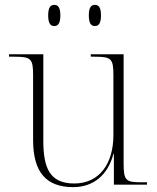

<svg xmlns="http://www.w3.org/2000/svg" viewBox="-20 -759 645 789"><path d="M370 -652C385 -652 395 -662 395 -696C395 -729 385 -739 370 -739C355 -739 345 -729 345 -696C345 -662 355 -652 370 -652ZM203 -652C218 -652 228 -662 228 -696C228 -729 218 -739 203 -739C188 -739 178 -729 178 -696C178 -662 188 -652 203 -652ZM281 10C363 10 423 -39 446 -126H448V0H584V-10H558C497 -10 488 -18 488 -87V-536H353V-526H368C438 -526 446 -518 446 -449V-203C446 -90 391 -5 285 -5C183 -5 158 -71 158 -181V-536H17V-526H38C108 -526 116 -518 116 -449V-184C116 -51 170 10 281 10Z"/></svg>

Font: Noto Serif Display ExtraLight
Style: Regular
Weight: 200
Designer: Monotype Design Team
Foundry: Monotype Imaging Inc.
Version: Version 2.009